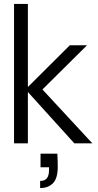

<svg xmlns="http://www.w3.org/2000/svg" viewBox="-20 -725 496 971"><path d="M356 0 109 -273 333 -496H420L172 -250V-297L447 0ZM51 0V-705H121V0ZM183 226V190Q207 190 217.5 176Q228 162 228 135V121H185V52H270Q271 70 271.5 87.5Q272 105 272 119Q272 177 248 201.5Q224 226 183 226Z"/></svg>

Font: DM Sans 36pt Light
Style: Regular
Weight: 300
Designer: Colophon Foundry, Jonny Pinhorn
Foundry: Colophon Foundry
Version: Version 4.004;gftools[0.9.30]